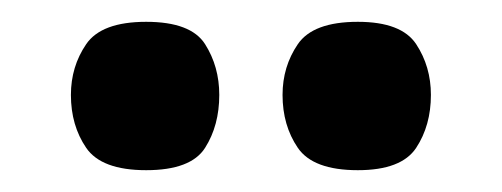

<svg xmlns="http://www.w3.org/2000/svg" viewBox="-20 -613 460 176"><path d="M114 -457Q73 -457 59 -477.5Q45 -498 45 -526Q45 -552 59 -572.5Q73 -593 114 -593Q155 -593 168 -572.5Q181 -552 181 -526Q181 -498 168 -477.5Q155 -457 114 -457ZM308 -457Q267 -457 253 -477.5Q239 -498 239 -526Q239 -552 253 -572.5Q267 -593 308 -593Q348 -593 361.5 -572.5Q375 -552 375 -526Q375 -498 361.5 -477.5Q348 -457 308 -457Z"/></svg>

Font: Darker Grotesque ExtraBold
Style: Regular
Weight: 800
Designer: Gabriel Lam
Foundry: TypeRant
Version: Version 1.000;gftools[0.9.28]